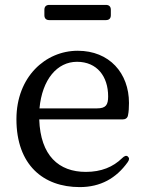

<svg xmlns="http://www.w3.org/2000/svg" viewBox="-20 -742 589 783"><path d="M305 21C390 21 454 -15 501 -81C508 -91 508 -98 501 -104C495 -109 487 -106 478 -97C441 -61 393 -41 330 -41C220 -41 145 -107 140 -255H480C491 -255 500 -260 502 -272C505 -286 506 -303 506 -322C506 -444 426 -535 297 -535C165 -535 47 -428 47 -256C47 -69 157 21 305 21ZM141 -300C152 -418 213 -490 294 -490C376 -490 421 -430 421 -349C421 -314 412 -300 375 -300ZM181 -660H412C425 -660 432 -667 432 -680V-702C432 -715 425 -722 412 -722H181C168 -722 161 -715 161 -702V-680C161 -667 168 -660 181 -660Z"/></svg>

Font: 寒蝉锦书宋 Text
Style: Regular
Weight: 400
Designer: 寒蝉锦书宋{Warren} 思源宋体{Ryoko NISHIZUKA 西塚涼子 (kana & ideographs); Frank Grießhammer (Latin, Greek & Cyrillic); Wenlong ZHANG 
Foundry: Adobe & ChillType
Version: Version 2.000;Glyphs 3.1.1 (3135)